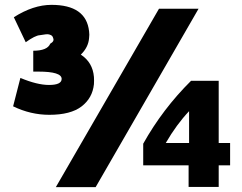

<svg xmlns="http://www.w3.org/2000/svg" viewBox="-20 -750 999 791"><path d="M210 21 635 -714H798L374 21ZM199 -593Q197 -602 189.5 -605.5Q182 -609 175.5 -609Q169 -609 157.5 -607Q146 -605 144 -605Q125 -604 86 -576L37 -679Q117 -730 192 -730Q335 -730 347 -621Q349 -607 347 -593Q344 -555 313 -525Q362 -493 367 -433Q368 -418 367 -403Q361 -346 316 -311.5Q271 -277 183 -277Q106 -277 34 -312L64 -429Q133 -400 182 -400Q234 -400 234 -425Q234 -455 138 -455H117V-541Q175 -541 187 -570Q205 -580 199 -593ZM881 -161H928V-69H881V20H757V-69H570V-158Q650 -301 767 -417H881ZM663 -161H759V-292Q707 -237 663 -161Z"/></svg>

Font: Repo
Style: ExtraBold
Weight: 800
Designer: Stefan Peev
Foundry: Context Ltd
Version: Version 001.000